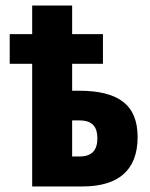

<svg xmlns="http://www.w3.org/2000/svg" viewBox="-20 -672 540 692"><path d="M96 0H277C404 0 476 -56 476 -178C476 -295 406 -345 264 -345H240V-442H351V-549H240V-652H96V-549H15V-442H96ZM267 -108H240V-238H266C314 -238 331 -214 331 -173C331 -130 310 -108 267 -108Z"/></svg>

Font: Noto Sans Mono ExtraCondensed ExtraBold
Style: Regular
Weight: 800
Width: 2
Designer: Monotype Design Team
Foundry: Monotype Imaging Inc.
Version: Version 2.014